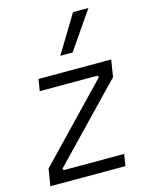

<svg xmlns="http://www.w3.org/2000/svg" viewBox="-120 -879 726 952"><g transform="rotate(-15 242.5 -402.5)"><path d="M18 0 32 -87 390 -460 386 -469H89L99 -529H472L458 -442L98 -68L103 -60H413L403 0ZM233 -612 350 -805H429L296 -612Z"/></g></svg>

Font: Sora Light
Style: Italic
Weight: 300
Designer: Jonathan Barnbrook, Juli√°n Moncada
Version: Version 1.000